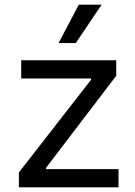

<svg xmlns="http://www.w3.org/2000/svg" viewBox="-20 -804 581 824"><path d="M61.1 0H488.6V-78.1H177.6V-83.8L478.7 -478.7V-545.5H71V-467.3H370.7V-461.6L61.1 -63.9ZM231.5 -619.3H305.4L416.2 -784.1H318.2Z"/></svg>

Font: Margiela Sans
Style: Regular
Weight: 400
Designer: Stefan Endress, Andreas Faust
Version: Version 1.100;FEAKit 1.0